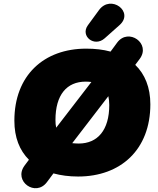

<svg xmlns="http://www.w3.org/2000/svg" viewBox="-20 -946 860 1042"><path d="M404 12C635 12 796 -134 796 -380C796 -472 766 -544 714 -594L738 -626C801 -710 677 -797 616 -715L580 -666C540 -677 496 -682 448 -682C218 -682 58 -537 58 -291C58 -200 86 -130 137 -79L113 -47C51 38 174 125 235 42L270 -5C310 6 355 12 404 12ZM407 -167C395 -167 383 -168 372 -169L568 -424C571 -410 573 -394 573 -376C573 -240 510 -167 407 -167ZM548 -738 629 -810C710 -882 581 -979 517 -891L457 -809C414 -750 492 -688 548 -738ZM281 -295C281 -431 342 -503 445 -503C456 -503 466 -502 476 -501L285 -253C282 -265 281 -279 281 -295Z"/></svg>

Font: SN Pro Black
Style: Italic
Weight: 900
Italic angle: -9°
Designer: Tobias Whetton
Foundry: Supernotes
Version: Version 1.001;Glyphs 3.2 (3249)